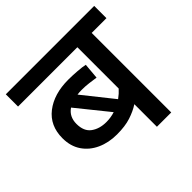

<svg xmlns="http://www.w3.org/2000/svg" viewBox="-160 -771 920 920"><g transform="rotate(-45 299.5 -311.0)"><path d="M599 -539H499V0H402V-153Q373 -134 334.5 -121.5Q296 -109 241 -109Q185 -109 140 -129.5Q95 -150 69 -188.5Q43 -227 43 -281Q43 -366 103.5 -413Q164 -460 261 -460Q288 -460 321 -457.5Q354 -455 371 -451L364 -371Q344 -374 320.5 -377Q297 -380 272 -380Q256 -380 242 -378L364 -225Q375 -233 384.5 -241.5Q394 -250 402 -259V-539H0V-622H599ZM139 -282Q139 -232 170 -209.5Q201 -187 247 -187Q277 -187 305 -196L176 -356Q139 -331 139 -282Z"/></g></svg>

Font: Noto Sans Medium
Style: Regular
Weight: 500
Designer: Monotype Design Team
Foundry: Monotype Imaging Inc.
Version: Version 2.007